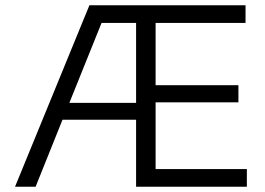

<svg xmlns="http://www.w3.org/2000/svg" viewBox="-20 -708 1005 728"><path d="M37 0H115L217 -254H496V0H916V-67H570V-320H884V-385H570V-621H911V-688H319ZM243 -318 365 -621H496V-318Z"/></svg>

Font: MV Cash Light
Style: Regular
Weight: 300
Designer: Rodrigo Fuenzalida
Foundry: fragTYPE
Version: Version 1.100;Glyphs 3.1.2 (3151)